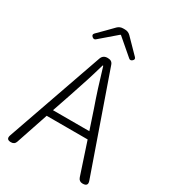

<svg xmlns="http://www.w3.org/2000/svg" viewBox="-220 -1041 1027 1153"><g transform="rotate(30 293.5 -464.5)"><path d="M44 0Q8 0 20 -34L253 -700Q263 -729 294 -729H297Q326 -729 334 -703L567 -37Q581 0 541 0Q516 0 508 -24L435 -245H293H151L76 -22Q69 0 44 0ZM167 -293H293H419L375 -425Q337 -532 295 -675H291Q260 -565 212 -425ZM154 -792Q140 -804 153 -817L202 -866L248 -913Q264 -929 287 -929H299Q322 -929 338 -913L433 -816Q445 -804 432 -792.5Q419 -781 408 -791L295 -888H291L178 -791Q167 -781 154 -792Z"/></g></svg>

Font: GenSenRounded TW L
Style: Regular
Weight: 300
Version: Version 1.501;PS 1;hotconv 16.6.51;makeotf.lib2.5.65220